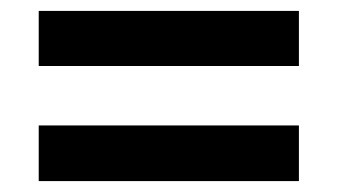

<svg xmlns="http://www.w3.org/2000/svg" viewBox="-20 -528 619 352"><path d="M51 -407V-508H528V-407ZM51 -196V-298H528V-196Z"/></svg>

Font: Noto Sans Thai Looped UI
Style: Bold
Weight: 700
Designer: Cadson Demak Team
Foundry: Cadson Demak Co., Ltd.
Version: Version 1.000; ttfautohint (v1.8.4.7-5d5b)